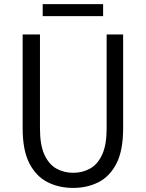

<svg xmlns="http://www.w3.org/2000/svg" viewBox="-20 -898 707 931"><path d="M335 13.2Q265.6 13.2 210.2 -14.9Q154.8 -43 122.3 -106.2Q89.8 -169.4 89.8 -275.9V-731H173.8V-274.9Q173.8 -195.3 195.3 -148.2Q216.8 -101.1 253.4 -80.6Q290 -60.1 335 -60.1Q379.9 -60.1 416.7 -80.6Q453.6 -101.1 475.3 -148.2Q497.1 -195.3 497.1 -274.9V-731H577.1V-275.9Q577.1 -169.4 545.2 -106.2Q513.2 -43 458.3 -14.9Q403.3 13.2 335 13.2ZM187 -819.8V-877.9H480V-819.8Z"/></svg>

Font: Shanggu Mono N
Style: Regular
Weight: 350
Designer: GuiWonder
Version: Version 1.021